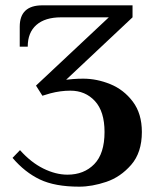

<svg xmlns="http://www.w3.org/2000/svg" viewBox="-20 -680 583 720"><path d="M27 -88 55 -117Q96 -71 142.5 -48Q189 -25 233 -25Q295 -25 333.5 -64.5Q372 -104 372 -185Q372 -262 336 -301Q300 -340 244 -340Q207 -340 169 -330L139 -321L115 -359L388 -615H209Q149 -615 116.5 -586.5Q84 -558 84 -505H54V-580Q54 -660 139 -660H477V-615L228 -381Q235 -382 253.5 -383.5Q272 -385 292 -385Q343 -385 393.5 -364.5Q444 -344 478 -299Q512 -254 512 -185Q512 -108 472 -62Q432 -16 378.5 2Q325 20 277 20Q186 20 129.5 -7Q73 -34 27 -88Z"/></svg>

Font: Philosopher
Style: Bold
Weight: 700
Designer: Jovanny Lemonad
Foundry: Jovanny Lemonad
Version: Version 2.000